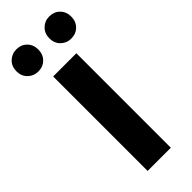

<svg xmlns="http://www.w3.org/2000/svg" viewBox="-359 -972 1006 1006"><g transform="rotate(-45 144.0 -468.5)"><path d="M58 0V-700H230V0ZM22 -773Q-12 -773 -35.5 -796Q-59 -819 -59 -855Q-59 -891 -35.5 -914Q-12 -937 22 -937Q57 -937 80 -914Q103 -891 103 -855Q103 -819 80 -796Q57 -773 22 -773ZM266 -773Q232 -773 208.5 -796Q185 -819 185 -855Q185 -891 208.5 -914Q232 -937 266 -937Q301 -937 324 -914Q347 -891 347 -855Q347 -819 324 -796Q301 -773 266 -773Z"/></g></svg>

Font: Red Hat Display Black
Style: Regular
Weight: 900
Designer: Pentagram, MCKL
Foundry: Pentagram, MCKL
Version: Version 1.023; ttfautohint (v1.8.3)